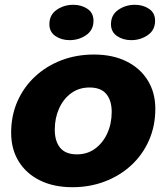

<svg xmlns="http://www.w3.org/2000/svg" viewBox="-20 -769 694 801"><path d="M282.5 12Q204 12 146.5 -16.5Q89 -45 57.8 -96Q26.5 -147 26.5 -215Q26.5 -287 53 -346.8Q79.5 -406.5 126.8 -450.2Q174 -494 236.8 -517.8Q299.5 -541.5 371.5 -541.5Q450 -541.5 507.5 -513Q565 -484.5 596.5 -433.5Q628 -382.5 628 -315.5Q628 -243 601.2 -182.8Q574.5 -122.5 527 -79Q479.5 -35.5 417 -11.8Q354.5 12 282.5 12ZM301 -125Q344.5 -125 377 -149Q409.5 -173 427.8 -213.2Q446 -253.5 446 -302.5Q446 -349.5 423.5 -376.8Q401 -404 353.5 -404Q309.5 -404 277 -380.2Q244.5 -356.5 226.5 -316.5Q208.5 -276.5 208.5 -228Q208.5 -180 231 -152.5Q253.5 -125 301 -125ZM270.5 -601.5Q236 -601.5 211 -618.8Q186 -636 186 -668Q186 -707 216.5 -728Q247 -749 285.5 -749Q320 -749 345 -732Q370 -715 370 -682.5Q370 -643.5 339.5 -622.5Q309 -601.5 270.5 -601.5ZM527.5 -601.5Q493 -601.5 468 -618.8Q443 -636 443 -668Q443 -707 473.5 -728Q504 -749 542.5 -749Q577 -749 602 -732Q627 -715 627 -682.5Q627 -643.5 596.5 -622.5Q566 -601.5 527.5 -601.5Z"/></svg>

Font: Epilogue ExtraBold
Style: Italic
Weight: 800
Italic angle: -12°
Designer: Tyler Finck
Foundry: Etcetera Type Co
Version: Version 2.111; ttfautohint (v1.8.3)